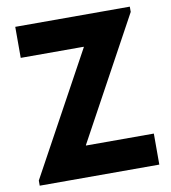

<svg xmlns="http://www.w3.org/2000/svg" viewBox="-81 -790 766 860"><g transform="rotate(-10 302.0 -360.0)"><path d="M30.3 0V-23.4L332.5 -576.7V-578.6H45.9V-719.7H566.9V-695.8L265.6 -143.1V-141.1H574.2V0Z"/></g></svg>

Font: Reddit Sans ExtraBold
Style: Regular
Weight: 800
Designer: Stephen Hutchings
Foundry: Reddit
Version: Version 1.014; ttfautohint (v1.8.4.7-5d5b)